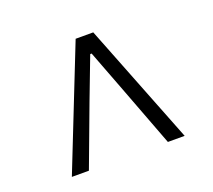

<svg xmlns="http://www.w3.org/2000/svg" viewBox="-82 -849 703 635"><g transform="rotate(-20 269.5 -531.5)"><path d="M301 -744 468 -319H409L328 -533L272 -680H267L211 -533L131 -319H71L239 -744Z"/></g></svg>

Font: 寒蝉端黑体 Light
Style: Regular
Weight: 300
Designer: ChillDuanSans {Warren2060}; 
Source Han Sans {Ryoko NISHIZUKA 西塚涼子 (kana, bopomofo & ideographs); Paul D. Hunt (Latin, G
Foundry: ChillType&Adobe
Version: Version 1.300;Glyphs 3.3 (3306)